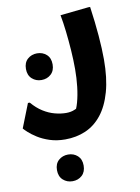

<svg xmlns="http://www.w3.org/2000/svg" viewBox="-143 -547 817 1123"><g transform="rotate(-10 265.5 15.0)"><path d="M28 12Q58 47.3 92 68.7Q125.9 90.1 161.2 99.3Q196.5 108.5 227.8 108.5Q257.2 108.5 279.1 98.5Q300.9 88.5 314.6 84.6L272.3 124.6Q289.1 100.4 300.3 59.8Q311.6 19.2 317.4 -31.5Q323.2 -82.2 323.2 -135.2Q323.2 -189 319.2 -246.9Q315.2 -304.7 308.9 -360Q302.6 -415.2 294 -460.2L462 -477.8H472.8Q486.2 -382.8 492.7 -303.4Q499.2 -224 499.2 -162Q499.2 -50.6 476.6 29.5Q454 109.7 413.4 160.9Q372.7 212.1 317.3 236.1Q261.9 260 195.6 260Q145.3 260 104.2 246.5Q63.2 233 33.1 213.9Q3.1 194.8 -15.2 177.8Q-33.4 160.9 -38.8 154L17.2 12ZM119.3 -106.2Q86.5 -106.2 63.3 -127.1Q40.1 -148.1 40.1 -185.4Q40.1 -223.4 63.3 -244Q86.5 -264.6 119.3 -264.6Q152.8 -264.6 175.6 -244Q198.5 -223.4 198.5 -185.4Q198.5 -148.1 175.6 -127.1Q152.8 -106.2 119.3 -106.2ZM116.1 428.7Q116.1 391 139.3 370.4Q162.5 349.8 195.7 349.8Q228.8 349.8 251.7 370.4Q274.5 391 274.5 428.7Q274.5 466.3 251.8 487.3Q229 508.2 195.3 508.2Q162.5 508.2 139.3 487.3Q116.1 466.3 116.1 428.7Z"/></g></svg>

Font: Kufam
Style: Italic
Weight: 400
Italic angle: -11°
Designer: Artur Schmal
Foundry: Original Type
Version: Version 1.301; ttfautohint (v1.8.3)